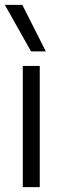

<svg xmlns="http://www.w3.org/2000/svg" viewBox="-22 -772 256 792"><path d="M72 -500V0H142V-500ZM106 -560H167L70 -752H-2Z"/></svg>

Font: Gully Light
Style: Regular
Weight: 300
Designer: jaikishan Patel
Foundry: MagicType
Version: Version 1.000;Glyphs 3.2 (3242)